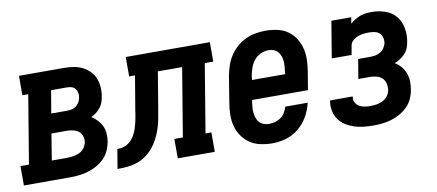

<svg xmlns="http://www.w3.org/2000/svg" viewBox="-74 -732 2129 935"><g transform="rotate(-10 990.5 -265.0)"><path d="M-19 0V-96H23L79 -434H50V-530H271Q295 -530 318 -526.5Q341 -523 361 -513.5Q381 -504 397 -488.5Q413 -473 421.5 -452.5Q430 -432 432 -409Q434 -386 430 -362Q428 -348 423 -334Q418 -320 409 -308Q400 -296 387.5 -286.5Q375 -277 362 -271Q378 -261 391 -247.5Q404 -234 412 -217Q420 -200 421.5 -180Q423 -160 420 -140Q416 -118 406.5 -96.5Q397 -75 380 -58Q363 -41 342 -29.5Q321 -18 299 -11.5Q277 -5 255 -2.5Q233 0 211 0ZM173 -322H252Q263 -322 275 -324.5Q287 -327 296.5 -334.5Q306 -342 312 -352.5Q318 -363 320 -375Q322 -386 320 -398Q318 -410 311.5 -418.5Q305 -427 294 -430.5Q283 -434 271 -434H192ZM136 -96H211Q221 -96 231 -97Q241 -98 251.5 -100.5Q262 -103 272 -107.5Q282 -112 290 -119.5Q298 -127 303 -137Q308 -147 310 -157Q312 -172 307 -187Q302 -202 290.5 -210.5Q279 -219 263.5 -222.5Q248 -226 233 -226H157Z M444 0 460 -96Q473 -96 487 -99Q501 -102 513 -110Q525 -118 534 -129Q543 -140 549.5 -153Q556 -166 560.5 -179.5Q565 -193 568 -206Q571 -219 573.5 -232.5Q576 -246 578 -260V-261Q578 -261 578 -261Q578 -261 578 -262L607 -434H578V-530H994V-434H952L896 -96H925V0H742V-96H784L840 -434H720L689 -248Q685 -224 680.5 -201Q676 -178 668 -154.5Q660 -131 648.5 -109Q637 -87 620.5 -67.5Q604 -48 583 -33.5Q562 -19 538.5 -11.5Q515 -4 491 -2Q467 0 444 0Z M1209 8Q1180 8 1151.5 2Q1123 -4 1100 -19Q1077 -34 1061 -57Q1045 -80 1037.5 -107Q1030 -134 1030.5 -163.5Q1031 -193 1036 -222L1057 -352Q1062 -377 1070 -401.5Q1078 -426 1092.5 -448.5Q1107 -471 1127.5 -489Q1148 -507 1171.5 -518Q1195 -529 1220.5 -533.5Q1246 -538 1270 -538Q1299 -538 1327.5 -532Q1356 -526 1378.5 -510.5Q1401 -495 1416 -472Q1431 -449 1438 -422Q1445 -395 1444.5 -366Q1444 -337 1439 -308L1424 -217H1148L1146 -207Q1144 -193 1143 -179.5Q1142 -166 1143.5 -153Q1145 -140 1149.5 -127.5Q1154 -115 1162.5 -106Q1171 -97 1183.5 -92.5Q1196 -88 1209 -88Q1224 -88 1239 -92Q1254 -96 1267 -105Q1280 -114 1288.5 -128Q1297 -142 1301 -157H1412Q1404 -122 1386 -90.5Q1368 -59 1340 -35.5Q1312 -12 1277.5 -2Q1243 8 1209 8ZM1164 -313H1328L1329 -323Q1331 -337 1332 -350.5Q1333 -364 1332 -377Q1331 -390 1326.5 -402Q1322 -414 1314 -423.5Q1306 -433 1294 -437.5Q1282 -442 1268 -442Q1249 -442 1230 -433.5Q1211 -425 1198 -409.5Q1185 -394 1178 -375Q1171 -356 1167 -337Z M1709 8Q1685 8 1661 5.5Q1637 3 1615 -4Q1593 -11 1573.5 -23Q1554 -35 1540.5 -53.5Q1527 -72 1522 -95Q1517 -118 1520 -142Q1521 -144 1521 -145.5Q1521 -147 1522 -149H1633Q1633 -148 1633 -147.5Q1633 -147 1633 -146Q1630 -132 1636.5 -119.5Q1643 -107 1654.5 -100Q1666 -93 1680.5 -90.5Q1695 -88 1709 -88Q1719 -88 1729.5 -89Q1740 -90 1750.5 -92.5Q1761 -95 1771 -100Q1781 -105 1789 -112.5Q1797 -120 1802 -130Q1807 -140 1809 -150Q1811 -167 1807 -183Q1803 -199 1791.5 -209.5Q1780 -220 1764 -224Q1748 -228 1731 -228H1675L1691 -324H1747Q1760 -324 1773.5 -326Q1787 -328 1799.5 -335Q1812 -342 1820 -354Q1828 -366 1831 -379Q1833 -393 1829.5 -406Q1826 -419 1816.5 -427.5Q1807 -436 1793.5 -439Q1780 -442 1766 -442Q1752 -442 1738 -440.5Q1724 -439 1710.5 -434Q1697 -429 1685 -418.5Q1673 -408 1671 -394L1663 -349H1565L1595 -530H1693L1688 -499Q1699 -509 1712 -517Q1725 -525 1739 -530Q1753 -535 1767.5 -536.5Q1782 -538 1796 -538Q1830 -538 1862 -527Q1894 -516 1914 -492Q1934 -468 1940.5 -434.5Q1947 -401 1941 -367Q1939 -352 1933.5 -337Q1928 -322 1917 -309.5Q1906 -297 1892 -288Q1878 -279 1863 -273Q1880 -263 1893 -248Q1906 -233 1913 -214.5Q1920 -196 1921 -175.5Q1922 -155 1918 -134Q1915 -112 1905.5 -90Q1896 -68 1879 -51Q1862 -34 1841 -22Q1820 -10 1798 -3.5Q1776 3 1753.5 5.5Q1731 8 1709 8Z"/></g></svg>

Font: Iosevka Curly Slab Oblique
Style: Bold
Weight: 700
Italic angle: -9°
Monospace: yes
Designer: Belleve Invis
Foundry: Belleve Invis
Version: Version 11.1.0; ttfautohint (v1.8.3)